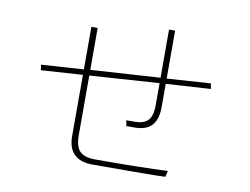

<svg xmlns="http://www.w3.org/2000/svg" viewBox="-74 -785 1148 882"><g transform="rotate(10 500.0 -344.0)"><path d="M525.4 -235.4H565.4Q607.4 -235.4 627 -256.3Q646.5 -277.3 646.5 -327.1V-429.7L322.3 -408.2V-129.9Q322.3 -77.1 343.8 -55.2Q365.2 -33.2 416 -33.2Q634.8 -33.2 753.9 -39.1L747.1 -10.7Q694.3 -7.8 409.2 -7.8Q293 -7.8 293 -121.1V-406.2L98.6 -393.6L95.7 -418.9L293 -431.6V-629.9H322.3V-434.6L646.5 -455.1V-679.7H674.8V-456.1L878.9 -469.7L882.8 -444.3L674.8 -431.6V-323.2Q674.8 -265.6 648.9 -237.3Q623 -209 567.4 -209H530.3Z"/></g></svg>

Font: Gothic A1 Thin
Style: Regular
Weight: 250
Designer: HanYang I&C Co.,Ltd.
Foundry: HanYang I&C Co.,Ltd.
Version: Version 2.50